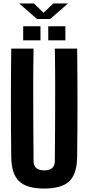

<svg xmlns="http://www.w3.org/2000/svg" viewBox="-20 -1081 511 1110"><path d="M236 9Q134 9 90 -33.5Q46 -76 45 -174Q41 -487 45 -800H174Q172 -696 172 -585.5Q172 -475 172.5 -364.5Q173 -254 174 -150Q174 -96 236 -96Q297 -96 297 -150Q298 -254 298.5 -364.5Q299 -475 299 -585.5Q299 -696 297 -800H426Q430 -487 426 -174Q425 -76 381 -33.5Q337 9 236 9ZM259 -848V-929H358V-848ZM114 -848V-929H214V-848ZM91 -1061H176L232 -1007L288 -1061H373L270 -971H194Z"/></svg>

Font: Big Shoulders Display ExtraBold
Style: Regular
Weight: 800
Designer: Patric King
Foundry: XO Type Co
Version: Version 1.000; ttfautohint (v1.8.2)